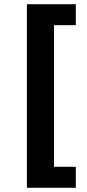

<svg xmlns="http://www.w3.org/2000/svg" viewBox="-20 -720 409 899"><path d="M106 -700.2H335V-602.1H232.9V61H335V159.2H106Z"/></svg>

Font: DavidDev Light
Style: Regular
Weight: 300
Designer: David.dev
Foundry: David.dev
Version: Version 1.001;FEAKit 1.0